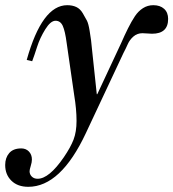

<svg xmlns="http://www.w3.org/2000/svg" viewBox="-94 -522 668 740"><path d="M30 -286 9 -291Q68 -502 165 -502Q185 -502 200 -495Q215 -488 225 -471Q235 -454 241 -442.5Q247 -431 251.5 -403Q256 -375 257 -366.5Q258 -358 261 -328L279 -159H281L373 -356Q386 -386 399.5 -413Q413 -440 426 -459.5Q439 -479 457 -490.5Q475 -502 497 -502Q523 -502 538.5 -488Q554 -474 554 -449Q554 -392 492 -392Q486 -392 473.5 -393Q461 -394 455 -394Q435 -394 420.5 -381.5Q406 -369 398.5 -352Q391 -335 382 -318L237 -9Q140 198 15 198Q-26 198 -50 174.5Q-74 151 -74 114Q-74 86 -58.5 68Q-43 50 -12 50Q6 50 17.5 62Q29 74 29 93Q29 103 24.5 117.5Q20 132 20 138Q20 150 28.5 158.5Q37 167 51 167Q95 167 152 84Q178 46 189.5 16Q201 -14 201 -56Q201 -101 192 -155L163 -356Q157 -402 148 -422Q139 -442 120 -442Q101 -442 80.5 -409Q60 -376 49 -341.5Q38 -307 30 -286Z"/></svg>

Font: Justus
Style: Italic
Weight: 400
Italic angle: -12°
Version: Version 001.001